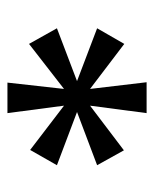

<svg xmlns="http://www.w3.org/2000/svg" viewBox="31 -805 414 516"><g transform="rotate(90 238.0 -547.0)"><path d="M284 -360H202L219 -512L98 -418L56 -493L198 -547L56 -601L98 -674L219 -582L201 -734H284L264 -582L384 -673L424 -601L281 -547L424 -493L383 -421L264 -512Z"/></g></svg>

Font: Ulagadi Sans
Style: Regular
Weight: 400
Designer: Ninad Kale (Devanagari), Jonny Pinhorn (Latin)
Foundry: Indian Type Foundry
Version: Version 3.01;March 29, 2020;FontCreator 12.0.0.2522 64-bit; 